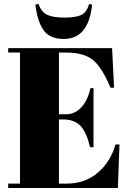

<svg xmlns="http://www.w3.org/2000/svg" viewBox="-20 -941 664 961"><path d="M21 -678C21 -678 80 -678 80 -678C80 -678 80 -22 80 -22C80 -22 21 -22 21 -22C21 -22 21 0 21 0C21 0 570 0 570 0C570 0 578 -218 578 -218C578 -218 558 -218 558 -218C558 -218 558 -218 558 -218C542 -161 513 -114 470 -77C427 -40 374 -22 313 -22C313 -22 275 -22 275 -22C275 -22 275 -343 275 -343C275 -343 299 -343 299 -343C299 -343 299 -343 299 -343C334 -343 362 -332 383 -311C403 -290 419 -254 431 -204C431 -204 448 -204 448 -204C448 -204 448 -500 448 -500C448 -500 433 -500 433 -500C433 -500 433 -500 433 -500C424 -460 409 -428 388 -405C367 -381 340 -369 309 -369C309 -369 275 -369 275 -369C275 -369 275 -678 275 -678C275 -678 310 -678 310 -678C310 -678 310 -678 310 -678C369 -678 414 -666 445 -641C476 -616 505 -569 533 -502C533 -502 551 -502 551 -502C551 -502 541 -700 541 -700C541 -700 21 -700 21 -700C21 -700 21 -678 21 -678ZM157 -918C163 -867 175 -826 194 -796C194 -796 194 -796 194 -796C214 -763 249 -746 299 -746C299 -746 299 -746 299 -746C382 -746 429 -803 441 -918C441 -918 426 -921 426 -921C426 -921 426 -921 426 -921C418 -893 405 -875 387 -866C368 -857 340 -853 302 -853C263 -853 235 -858 216 -867C197 -876 182 -894 173 -921C173 -921 157 -918 157 -918C157 -918 157 -918 157 -918Z"/></svg>

Font: Abril Fatface Utterance
Style: Regular
Weight: 500
Designer: Veronika Burian, Jos Scaglione
Foundry: TypeTogether
Version: ""